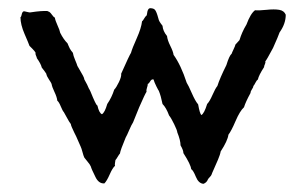

<svg xmlns="http://www.w3.org/2000/svg" viewBox="-20 -460 734 469"><path d="M555 -351 565 -362Q571 -382 582 -400Q592 -427 603 -435Q612 -434 631 -436Q650 -438 662 -436Q674 -434 678 -424Q678 -402 663 -381Q660 -372 647 -343Q631 -313 628 -310Q629 -307 627 -303Q625 -299 625 -296Q612 -276 610 -266Q607 -264 604 -258Q601 -252 599 -250Q599 -247 595.5 -242Q592 -237 592 -233Q580 -211 576 -198Q566 -189 555.5 -164.5Q545 -140 538 -131Q536 -116 519 -90Q518 -83 512.5 -70Q507 -57 502 -46Q497 -35 497 -34Q496 -31 492.5 -27.5Q489 -24 488 -22Q485 -14 477 -11Q465 -12 458.5 -28Q452 -44 447 -47Q446 -58 428 -86Q428 -93 421 -105Q421 -117 413 -137Q413 -141 405.5 -156.5Q398 -172 393 -178Q386 -197 377 -206Q373 -226 368 -238Q367 -239 362 -249Q357 -259 355 -266Q350 -267 347 -261.5Q344 -256 341 -255Q341 -251 339 -245.5Q337 -240 338 -236Q334 -230 320 -198Q307 -166 305 -161Q301 -155 295.5 -142Q290 -129 287 -124Q274 -93 273 -85Q271 -83 267.5 -77Q264 -71 262 -69Q262 -68 261 -62.5Q260 -57 261 -55Q255 -50 248 -34Q241 -18 235 -12Q221 -11 213 -28Q203 -48 202 -53Q200 -58 194 -65Q188 -72 186 -75Q184 -79 181.5 -88.5Q179 -98 177 -102L166 -127Q165 -129 161.5 -136Q158 -143 155.5 -149Q153 -155 153 -157Q149 -162 143.5 -172.5Q138 -183 136 -186Q133 -189 128.5 -200Q124 -211 120 -214Q119 -223 113 -235.5Q107 -248 106 -255Q105 -258 99.5 -266Q94 -274 93 -280Q90 -285 82 -295Q80 -304 70 -318Q70 -320 68 -324Q66 -328 67 -331Q65 -335 59 -341Q53 -347 52 -348Q50 -354 40 -377Q30 -400 30 -418Q32 -419 33 -424.5Q34 -430 37 -432Q39 -433 45.5 -431Q52 -429 56 -430Q82 -434 97 -433Q96 -432 98 -432Q102 -431 106.5 -424.5Q111 -418 114 -417Q115 -410 120.5 -398Q126 -386 127 -380Q135 -364 145 -354Q146 -352 147.5 -348Q149 -344 150.5 -341.5Q152 -339 154 -336Q156 -333 158 -331Q159 -324 163.5 -313.5Q168 -303 169 -299Q170 -297 174.5 -289.5Q179 -282 182.5 -275.5Q186 -269 186 -266Q194 -252 197 -244Q200 -240 207 -222Q208 -220 211.5 -212Q215 -204 218 -202Q222 -184 229 -181Q236 -185 242 -206Q253 -222 259 -241Q264 -246 270.5 -259.5Q277 -273 276 -280Q296 -325 300 -331Q303 -342 314 -366.5Q325 -391 327 -408Q329 -409 332 -414.5Q335 -420 338 -422Q339 -424 339.5 -428.5Q340 -433 341.5 -436Q343 -439 346 -440Q354 -440 357.5 -437Q361 -434 364.5 -423Q368 -412 368 -411Q369 -408 372.5 -403Q376 -398 377 -397Q378 -384 388 -372Q389 -362 396 -348Q403 -334 404 -326Q422 -301 436 -258Q440 -252 448.5 -232.5Q457 -213 464 -205Q468 -182 472 -179Q479 -183 486 -206Q492 -212 499 -228Q506 -244 511 -250Q517 -269 533 -301Q540 -324 546 -329Q546 -330 550.5 -339.5Q555 -349 555 -351Z"/></svg>

Font: FuturaRenner
Style: Regular
Weight: 400
Designer: Bastien Sozeau
Foundry: NBR — Bastien Sozeau
Version: Version 2.001;PS 002.001;hotconv 1.0.88;makeotf.lib2.5.64775